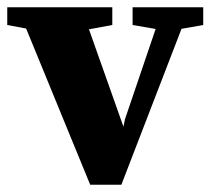

<svg xmlns="http://www.w3.org/2000/svg" viewBox="-22 -509 588 530"><path d="M227 1 26 -489H202L327 -136H314L323 -180L428 -489H502L313 1ZM-2 -440V-489H288V-440L196 -423H89ZM344 -440V-489H539V-440L454 -425H431Z"/></svg>

Font: Source Serif 4 18pt
Style: Bold
Weight: 700
Designer: Frank Grießhammer
Foundry: Adobe Systems Incorporated
Version: Version 4.004;hotconv 1.0.116;makeotfexe 2.5.65601